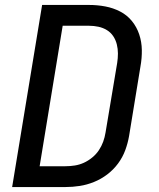

<svg xmlns="http://www.w3.org/2000/svg" viewBox="-20 -755 640 775"><path d="M29 0 150 -735H340Q373 -735 405 -729Q437 -723 465 -708.5Q493 -694 512.5 -670Q532 -646 542 -616Q552 -586 552.5 -553Q553 -520 547 -487L501 -206Q496 -177 485.5 -148.5Q475 -120 456.5 -95Q438 -70 413 -51Q388 -32 359.5 -20.5Q331 -9 302 -4.5Q273 0 244 0ZM140 -84H244Q263 -84 282 -87Q301 -90 318.5 -98Q336 -106 352 -119Q368 -132 379 -148.5Q390 -165 396.5 -183Q403 -201 406 -220L453 -501Q456 -520 456 -539Q456 -558 451.5 -576Q447 -594 437 -609Q427 -624 411.5 -633.5Q396 -643 377.5 -647Q359 -651 340 -651H233Z"/></svg>

Font: Iosevka Custom Medium
Style: Italic
Weight: 500
Italic angle: -9°
Designer: Belleve Invis
Foundry: Belleve Invis
Version: Version 27.0.1